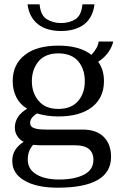

<svg xmlns="http://www.w3.org/2000/svg" viewBox="-20 -719 566 892"><path d="M157 -606C184 -585 220 -575 264 -575C307 -575 343 -585 371 -606C398 -627 414 -658 419 -699C419 -699 363 -699 363 -699C360 -665 349 -642 331 -630C312 -618 290 -612 264 -612C238 -612 216 -618 197 -630C178 -642 167 -665 164 -699C164 -699 108 -699 108 -699C113 -658 130 -627 157 -606ZM462 -83C439 -106 406 -117 364 -117C364 -117 195 -117 195 -117C169 -117 150 -119 138 -124C126 -128 120 -136 120 -149C120 -164 131 -179 152 -192C182 -183 215 -178 251 -178C317 -178 369 -192 407 -221C444 -250 463 -290 463 -342C463 -378 454 -408 436 -432C456 -445 472 -460 484 -477C495 -494 503 -510 506 -526C506 -526 438 -526 438 -526C438 -519 435 -509 429 -497C422 -485 414 -474 405 -464C368 -493 317 -507 251 -507C185 -507 133 -493 96 -464C58 -435 39 -394 39 -342C39 -314 45 -289 56 -267C67 -245 84 -227 106 -214C68 -191 49 -162 49 -126C49 -113 52 -100 59 -89C66 -77 76 -67 90 -60C55 -38 37 -9 37 28C37 68 56 99 94 120C131 142 183 153 248 153C413 153 496 105 496 10C496 -29 485 -60 462 -83ZM160 -435C181 -459 211 -471 251 -471C291 -471 322 -459 343 -435C364 -410 374 -379 374 -342C374 -305 364 -274 343 -250C322 -225 291 -213 251 -213C211 -213 181 -225 160 -250C139 -274 128 -305 128 -342C128 -379 139 -410 160 -435ZM371 92C342 107 304 115 255 115C210 115 175 107 149 91C122 75 109 52 109 22C109 -5 117 -28 134 -46C147 -45 158 -44 165 -44C165 -44 330 -44 330 -44C358 -44 379 -38 393 -27C407 -15 414 2 414 23C414 54 400 77 371 92Z"/></svg>

Font: BUSH 25 TRIRONG 0515 A
Style: Regular
Weight: 400
Designer: Katatrad Team
Foundry: CadsonDemak